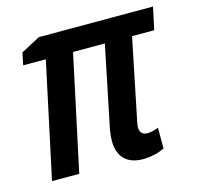

<svg xmlns="http://www.w3.org/2000/svg" viewBox="-86 -631 748 729"><g transform="rotate(-15 288.0 -266.0)"><path d="M390 9C422 9 452 1 475 -10V-92C462 -86 447 -82 431 -82C413 -82 402 -92 402 -112C402 -123 405 -136 408 -150L470 -453H557L576 -541H127L52 -501L42 -453H131L34 0H141L238 -453H363L302 -156C296 -130 293 -107 293 -88C293 -25 328 9 390 9Z"/></g></svg>

Font: Noto Sans Display SemiCondensed Medium
Style: Italic
Weight: 500
Width: 4
Italic angle: -12°
Designer: Monotype Design Team
Foundry: Monotype Imaging Inc.
Version: Version 1.900